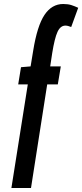

<svg xmlns="http://www.w3.org/2000/svg" viewBox="-20 -730 411 960"><path d="M216 -308 135 210H37L119 -308H71L85 -394L133 -398L146 -477Q166 -601 202.5 -655.5Q239 -710 296 -710Q320 -710 337 -704.5Q354 -699 371 -691L336 -595Q319 -602 307 -602Q282 -602 267.5 -570.5Q253 -539 241 -464L231 -398H284L269 -308Z"/></svg>

Font: Georama ExtraCondensed SemiBold
Style: Italic
Weight: 600
Width: 2
Italic angle: -9°
Designer: Jean-Baptiste Levee
Foundry: Production Type
Version: Version 1.000